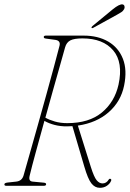

<svg xmlns="http://www.w3.org/2000/svg" viewBox="-20 -866 605 895"><path d="M497.5 -22.5Q493 -10.5 479 -0.5Q465 9.5 445.5 9.5Q422 9.5 405.8 -11.5Q389.5 -32.5 373 -89.5L317.5 -278Q305 -277 293 -277Q262.5 -276.5 235.2 -283.5Q208 -290.5 187 -302.5Q165.5 -225 146.8 -156.5Q128 -88 118.5 -48Q111.5 -21.5 131.5 -19.5L184 -14.5Q195 -13.5 195 -7.5Q195 0 185 0H8.5Q0 0 0.5 -7Q0.5 -13 14.5 -15L56 -19.5Q82 -22.5 89.5 -47Q100 -84.5 117.5 -145.5Q135 -206.5 155.2 -278.8Q175.5 -351 195.5 -423Q215.5 -495 231.8 -555.8Q248 -616.5 257.5 -653Q263 -676 239 -680L195 -686Q187.5 -687 185.8 -689Q184 -691 184 -694Q184.5 -700 194 -700H370.5Q437 -700 484.8 -672Q532.5 -644 553 -591.8Q573.5 -539.5 558.5 -467Q543.5 -393 487 -343.2Q430.5 -293.5 343 -280.5L403.5 -87.5Q418.5 -40 430.8 -25.5Q443 -11 458 -11Q476 -11 486.5 -28.5Q490.5 -34.5 495.5 -32Q501 -29 497.5 -22.5ZM283.5 -645.5Q274.5 -612.5 259.5 -560Q244.5 -507.5 226.8 -444.5Q209 -381.5 191.5 -317.5Q210 -307 236 -299.5Q262 -292 293.5 -292Q395 -292 454.8 -341.5Q514.5 -391 532.5 -471.5Q555 -575 507.8 -631Q460.5 -687 364.5 -687Q326 -687 308 -677.8Q290 -668.5 283.5 -645.5ZM505.5 -822.5Q537 -848 551.5 -845.5Q558.5 -844 560.2 -837.2Q562 -830.5 559 -824Q554 -814.5 544.8 -808.8Q535.5 -803 523 -796L414 -736Q408.5 -733 407 -736.5Q405 -739.5 411.5 -745Z"/></svg>

Font: Fraunces 144pt Soft Thin
Style: Italic
Weight: 100
Italic angle: -16°
Version: Version 1.000;[0bf87f6ff]